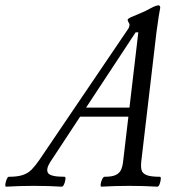

<svg xmlns="http://www.w3.org/2000/svg" viewBox="-86 -696 648 719"><path d="M-63 3Q-67 3 -66 -6Q-65 -15 -61 -24.5Q-57 -34 -53 -34Q-21 -34 -1 -40.5Q19 -47 33 -61.5Q47 -76 62 -98L392 -585Q396 -590 397.5 -595Q399 -600 399 -604Q399 -606 398 -608Q397 -610 395 -613Q394 -615 393 -617.5Q392 -620 392 -622Q392 -624 396 -627Q400 -630 415 -636Q434 -644 449 -650.5Q464 -657 476 -664Q487 -670 495 -673Q503 -676 507 -676Q514 -676 514 -667Q512 -658 508.5 -635.5Q505 -613 500 -576L443 -91Q441 -72 444 -59.5Q447 -47 462.5 -40.5Q478 -34 513 -34Q517 -34 516 -24.5Q515 -15 511.5 -6Q508 3 503 3Q451 0 398 0Q347 0 294 3Q290 3 291 -6Q292 -15 296.5 -24.5Q301 -34 305 -34Q333 -34 347 -40.5Q361 -47 367 -59.5Q373 -72 375 -91L432 -575H422L102 -89Q85 -62 94 -48Q103 -34 156 -34Q160 -34 159 -24.5Q158 -15 154 -6Q150 3 145 3Q94 0 41 0Q-10 0 -63 3ZM193 -259 214 -293H432L429 -259Z"/></svg>

Font: Junicode VF
Style: Italic
Weight: 400
Italic angle: -11°
Designer: Peter S. Baker
Version: Version 2.209